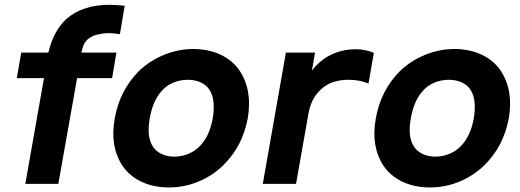

<svg xmlns="http://www.w3.org/2000/svg" viewBox="-20 -788 2231 823"><path d="M329 -562.5H479L460.5 -453H310.5L230 0H88.5L168.5 -453H52L71 -562.5H187.5Q208.5 -655.5 265.5 -707.5Q335 -767.5 450 -767.5Q461 -767.5 477 -766.5Q493 -765.5 514.5 -763.5L494 -641.5Q464.5 -646 447 -646Q438 -646 429 -645.2Q420 -644.5 411.5 -642.5Q391 -639.5 377 -633Q363 -626.5 353.2 -616.8Q343.5 -607 337.8 -593.2Q332 -579.5 329 -562.5Z M504.5 -78Q450 -161.5 472 -281Q493 -401 576.5 -484.5Q623 -528.5 684.5 -553.5Q745.5 -578 808.5 -578Q840 -578 869.5 -572Q899 -566 924.8 -554Q950.5 -542 971.5 -524.5Q992.5 -507 1007.5 -484.5Q1062.5 -401 1042 -281Q1030.5 -221 1005.5 -172Q980.5 -123 935.5 -78Q887.5 -32.5 828 -8.5Q768.5 15.5 703.5 15.5Q672 15.5 642.5 9.5Q613 3.5 587.2 -8.5Q561.5 -20.5 540.5 -38Q519.5 -55.5 504.5 -78ZM880.5 -399Q867 -422 842.2 -434Q817.5 -446 784.5 -446Q752.5 -446 723.2 -434Q694 -422 674 -399Q635.5 -358 622 -281Q608.5 -205 632.5 -164.5Q645 -141.5 670.5 -129Q696 -116.5 727.5 -116.5Q759 -116.5 788.5 -129Q818 -141.5 839 -164.5Q878.5 -206 892 -281Q904.5 -357.5 880.5 -399Z M1582.5 -561.5 1559.5 -430Q1521.5 -446 1474 -446Q1400.5 -446 1357.5 -406.5Q1313 -366.5 1302 -300L1249 0H1106.5L1205.5 -562.5H1330.5L1317 -485.5Q1348 -526 1388.5 -548Q1441.5 -577 1505.5 -577Q1545.5 -577 1582.5 -561.5Z M1623.5 -78Q1569 -161.5 1591 -281Q1612 -401 1695.5 -484.5Q1742 -528.5 1803.5 -553.5Q1864.5 -578 1927.5 -578Q1959 -578 1988.5 -572Q2018 -566 2043.8 -554Q2069.5 -542 2090.5 -524.5Q2111.5 -507 2126.5 -484.5Q2181.5 -401 2161 -281Q2149.5 -221 2124.5 -172Q2099.5 -123 2054.5 -78Q2006.5 -32.5 1947 -8.5Q1887.5 15.5 1822.5 15.5Q1791 15.5 1761.5 9.5Q1732 3.5 1706.2 -8.5Q1680.5 -20.5 1659.5 -38Q1638.5 -55.5 1623.5 -78ZM1999.5 -399Q1986 -422 1961.2 -434Q1936.5 -446 1903.5 -446Q1871.5 -446 1842.2 -434Q1813 -422 1793 -399Q1754.5 -358 1741 -281Q1727.5 -205 1751.5 -164.5Q1764 -141.5 1789.5 -129Q1815 -116.5 1846.5 -116.5Q1878 -116.5 1907.5 -129Q1937 -141.5 1958 -164.5Q1997.5 -206 2011 -281Q2023.5 -357.5 1999.5 -399Z"/></svg>

Font: Russisch Sans ExtraBold
Style: Italic
Weight: 800
Width: 4
Italic angle: -10°
Designer: Michael Sharanda (font) & Cristiano Sobral (main changes)
Foundry: Michael Sharanda
Version: Version 2.00;September 8, 2020;FontCreator 13.0.0.2681 64-bi